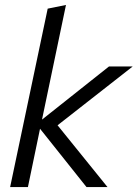

<svg xmlns="http://www.w3.org/2000/svg" viewBox="-20 -757 557 777"><path d="M21 0 173 -722 247 -737 150 -273 421 -488H517L213 -250L415 0H330L142 -236L93 0Z"/></svg>

Font: Red Hat Text
Style: Italic
Weight: 400
Italic angle: -12°
Designer: Pentagram, MCKL
Foundry: Pentagram, MCKL
Version: Version 1.023